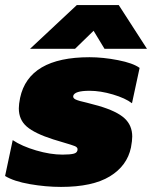

<svg xmlns="http://www.w3.org/2000/svg" viewBox="-38 -720 598 755"><path d="M264 -700H429L540 -528H373L330 -599L257 -528H80ZM-18 -28 12 -169Q48 -145 104 -128.5Q160 -112 208 -112Q239 -112 253 -116Q267 -120 267 -133Q267 -141 256 -145.5Q245 -150 214 -159L171 -172Q99 -195 67.5 -222Q36 -249 36 -294Q36 -310 41 -335Q75 -495 314 -495Q367 -495 426 -483.5Q485 -472 511 -453L481 -314Q455 -334 406 -348.5Q357 -363 314 -363Q255 -363 250 -343Q248 -334 260 -328.5Q272 -323 304 -316Q313 -313 324.5 -310.5Q336 -308 349 -304Q421 -283 451.5 -255Q482 -227 482 -183Q482 -167 477 -140Q462 -68 394 -26.5Q326 15 202 15Q142 15 79 4Q16 -7 -18 -28Z"/></svg>

Font: Prompt ExtraBold
Style: Italic
Weight: 800
Italic angle: -12°
Designer: Katatrad Team
Foundry: CadsonDemak
Version: Version 1.001